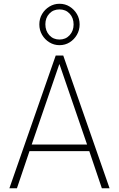

<svg xmlns="http://www.w3.org/2000/svg" viewBox="-20 -1000 632 1020"><path d="M30 0 276 -705H316L562 0H521L452 -204L472 -197H118L139 -204L70 0ZM295 -659 147 -228 133 -232H457L444 -228L296 -659ZM296 -760Q267 -760 242.5 -775Q218 -790 203.5 -815Q189 -840 189 -870Q189 -901 203.5 -925.5Q218 -950 242.5 -965Q267 -980 296 -980Q326 -980 350 -965Q374 -950 388.5 -925.5Q403 -901 403 -870Q403 -840 388.5 -815Q374 -790 350 -775Q326 -760 296 -760ZM296 -790Q329 -790 350 -813Q371 -836 371 -870Q371 -905 350 -927.5Q329 -950 296 -950Q263 -950 242 -927.5Q221 -905 221 -871Q221 -836 242 -813Q263 -790 296 -790Z"/></svg>

Font: Nunito Sans 12pt ExtraLight Condensed
Style: Regular
Weight: 200
Width: 3
Version: Version 3.101;gftools[0.9.27]